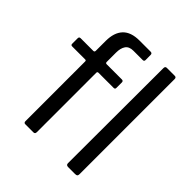

<svg xmlns="http://www.w3.org/2000/svg" viewBox="-200 -880 1018 1018"><g transform="rotate(45 309.0 -371.0)"><path d="M344.6 -530Q349.6 -530 352.3 -527.1Q355.1 -524.2 355.1 -519.6V-477.1Q355.1 -467.5 344.7 -467.5H231.2Q222.8 -467.5 222.8 -459.1V-14Q222.8 0 211.1 0H149.5Q138.8 0 138.8 -12.8V-459.7Q138.8 -467.5 132.2 -467.5H34.2Q23.8 -467.5 23.8 -477.1V-519.6Q23.8 -524.2 26.4 -527.1Q29 -530 34.8 -530H129.9Q138.8 -530 138.8 -540V-613.3Q138.8 -676.1 169.7 -709.1Q200.6 -742 264.2 -742H347.5Q359.8 -742 359.8 -729.8L360.1 -691.4Q360.1 -686.3 357.4 -683.6Q354.7 -680.9 349.3 -680.9H279.5Q248 -680.9 234.7 -661.5Q221.4 -642.2 221.4 -608.8V-538.7Q221.4 -530 230.1 -530H344.6ZM540.4 -16.7Q540.4 -7.2 536.7 -3.6Q533.1 0 522.6 0H471.2Q455.8 0 455.8 -14.1L457.2 -728.4Q457.2 -742 469 -742H528.9Q540.4 -742 540.4 -729Z"/></g></svg>

Font: Libre Franklin Thin
Style: Regular
Weight: 100
Designer: Pablo Impallari, Rodrigo Fuenzalida, Nhung Nguyen
Foundry: Impallari Type
Version: Version 3.000